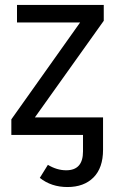

<svg xmlns="http://www.w3.org/2000/svg" viewBox="-20 -546 471 777"><path d="M399.9 -525.9V-461.9L121.1 -70.8H397V60.1Q397 133.3 358.4 172.1Q319.8 210.9 252.9 210.9Q187.5 210.9 141.1 173.8L173.8 121.1Q210.4 143.1 248 143.1Q315.9 143.1 315.9 66.9V0H25.9V-63L304.2 -455.1H48.8V-525.9Z"/></svg>

Font: Fira Sans Book
Style: Regular
Weight: 350
Designer: Carrois Corporate & Edenspiekermann AG
Foundry: Carrois Corporate GbR & Edenspiekermann AG
Version: Version 4.203;PS 004.203;hotconv 1.0.88;makeotf.lib2.5.64775